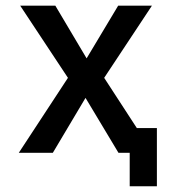

<svg xmlns="http://www.w3.org/2000/svg" viewBox="-20 -523 605 683"><path d="M288.1 -315.4 400.4 -502.9H520.5L350.6 -246.1L466.8 -67.4H538.1V139.6H441.4V20.5H401.4L284.2 -174.8L168 20.5H46.9L221.7 -246.1L51.8 -502.9H176.8Z"/></svg>

Font: Gen Shin Gothic Medium
Style: Regular
Weight: 500
Designer: [Source Han Sans]
Ryoko NISHIZUKA  (kana & ideographs); Paul D. Hunt (Latin, Greek & Cyrillic); Wenlong ZHANG  (bopomofo
Version: Version 1.002.20150607